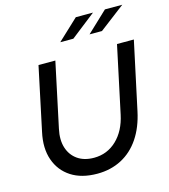

<svg xmlns="http://www.w3.org/2000/svg" viewBox="-132 -1020 999 1134"><g transform="rotate(-15 367.5 -453.0)"><path d="M323 10Q227 10 163.5 -31Q100 -72 74.5 -145Q49 -218 70 -313L152 -700H255L171 -305Q157 -240 172.5 -191Q188 -142 228 -114Q268 -86 328 -86Q409 -86 467 -141.5Q525 -197 545 -292L632 -700H735L646 -285Q626 -191 581.5 -125Q537 -59 471 -24.5Q405 10 323 10ZM438 -916H543L391 -797H311ZM616 -916H722L566 -797H490Z"/></g></svg>

Font: Red Hat Display SemiBold
Style: Italic
Weight: 600
Italic angle: -12°
Designer: Pentagram, MCKL
Foundry: Pentagram, MCKL
Version: Version 1.023